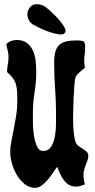

<svg xmlns="http://www.w3.org/2000/svg" viewBox="-20 -902 454 922"><path d="M10 -689Q19 -700 32.5 -705Q46 -710 60 -710Q92 -710 110.5 -695Q129 -680 139 -657Q149 -634 151.5 -607Q154 -580 154 -556Q154 -508 146 -459Q138 -410 138 -361Q138 -346 138 -315.5Q138 -285 142.5 -254.5Q147 -224 157 -200.5Q167 -177 187 -177Q213 -177 226 -198.5Q239 -220 244 -249.5Q249 -279 249 -309.5Q249 -340 249 -357Q249 -418 244.5 -478.5Q240 -539 240 -600Q240 -631 245.5 -652Q251 -673 264 -685.5Q277 -698 298 -703Q319 -708 350 -708Q368 -708 378.5 -704.5Q389 -701 389 -679Q389 -653 385.5 -628.5Q382 -604 388 -577Q378 -569 363 -556Q348 -543 343 -532Q340 -525 337.5 -496.5Q335 -468 333.5 -434Q332 -400 331.5 -369.5Q331 -339 331 -328Q331 -317 331.5 -302.5Q332 -288 333.5 -273Q335 -258 337 -244Q339 -230 343 -220Q347 -208 357 -201Q367 -194 377.5 -187.5Q388 -181 396 -173.5Q404 -166 404 -155Q404 -144 400.5 -133.5Q397 -123 392.5 -111.5Q388 -100 384.5 -88.5Q381 -77 381 -64Q381 -38 388 -17Q377 -12 366 -9Q355 -6 344 -6Q325 -6 310.5 -15Q296 -24 285.5 -38.5Q275 -53 267.5 -69.5Q260 -86 255 -101Q246 -90 234.5 -72.5Q223 -55 209.5 -39Q196 -23 180.5 -11.5Q165 0 149 0Q121 0 98.5 -18Q76 -36 60.5 -62.5Q45 -89 37 -118.5Q29 -148 29 -172Q29 -195 34.5 -223Q40 -251 46 -282Q52 -313 57.5 -346Q63 -379 63 -412Q63 -436 62.5 -455Q62 -474 58 -491.5Q54 -509 43.5 -524.5Q33 -540 14 -556Q14 -575 17.5 -593.5Q21 -612 21 -630Q21 -643 17 -659.5Q13 -676 10 -689ZM121 -863Q134 -882 156 -882Q178 -882 195 -871Q204 -865 223 -848Q242 -831 259.5 -811.5Q277 -792 288 -773.5Q299 -755 292 -745Q285 -734 263.5 -737Q242 -740 217 -748.5Q192 -757 169.5 -768Q147 -779 137 -785Q118 -798 113 -821Q108 -844 121 -863Z"/></svg>

Font: Reclame
Style: Regular
Weight: 400
Designer: Peter Wiegel
Foundry: Peter Wiegel
Version: Version 1.000